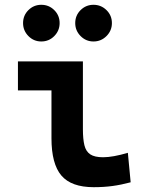

<svg xmlns="http://www.w3.org/2000/svg" viewBox="-20 -775 626 805"><path d="M373 9.8Q278.8 9.8 237.3 -39.1Q195.8 -87.9 195.8 -195.3V-517.6H327.6V-232.9Q327.6 -191.9 333.9 -166Q340.2 -140.1 358.4 -127.9Q376.6 -115.7 412.1 -115.7Q453.1 -115.7 516.1 -134.3L527.8 -10.7Q487.8 0 451.4 4.9Q415 9.8 373 9.8ZM55.2 -396V-517.6H218.8V-396ZM371.9 -601.1Q340.5 -601.1 317.9 -623.8Q295.4 -646.6 295.4 -678.2Q295.4 -710.4 317.9 -732.7Q340.5 -754.9 371.9 -754.9Q403.8 -754.9 426.5 -732.6Q449.2 -710.3 449.2 -678.2Q449.2 -646.6 426.5 -623.8Q403.8 -601.1 371.9 -601.1ZM153.1 -601.1Q121.6 -601.1 99.1 -623.8Q76.7 -646.6 76.7 -678.2Q76.7 -710.4 99.2 -732.7Q121.7 -754.9 153.1 -754.9Q185.1 -754.9 207.5 -732.6Q230 -710.3 230 -678.2Q230 -646.6 207.6 -623.8Q185.2 -601.1 153.1 -601.1Z"/></svg>

Font: Cascadia Code PL
Style: Regular
Weight: 400
Monospace: yes
Designer: Aaron Bell
Foundry: Saja Typeworks
Version: Version 2102.003